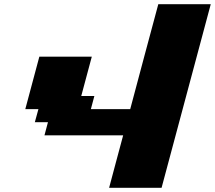

<svg xmlns="http://www.w3.org/2000/svg" viewBox="-20 -895 1024 915"><path d="M500 0H750Q789.1 -146 867.2 -437.5Q945.3 -729 984.4 -875H734.4Q711.9 -791.5 667.2 -624.8Q622.6 -458 600.6 -375H413.1L429.7 -437.5H367.2L417.5 -625H167.5Q156.2 -583.5 134 -500Q111.8 -416.5 100.6 -375H163.1L146 -312.5H208.5L191.9 -250H566.9Q555.7 -208.5 533.4 -125.2Q511.2 -42 500 0Z"/></svg>

Font: Faithful 32x
Style: BoldOblique
Weight: 400
Foundry: Faithful Resource Pack
Version: Version 1.0; January 27, 2023